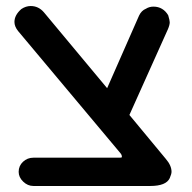

<svg xmlns="http://www.w3.org/2000/svg" viewBox="-20 -610 639 638"><path d="M550 -39Q550 -32 544 -18Q532 8 479 8H91Q72 8 57 -6.5Q42 -21 42 -39Q42 -59 56.5 -72.5Q71 -86 91 -86H377Q382 -86 383.5 -86.5Q385 -87 385 -90Q385 -95 381 -100L40 -507Q28 -522 28 -537Q28 -560 51 -580Q66 -590 82 -590Q108 -590 126 -569L336 -317L442 -558Q450 -575 465 -581Q476 -588 490 -588Q506 -588 518.5 -580.5Q531 -573 539 -559Q544 -542 544 -536Q544 -527 538 -513L410 -228L531 -82Q550 -60 550 -39Z"/></svg>

Font: 寒蝉全圆体 Bold
Style: Regular
Weight: 700
Designer: Warren2060
      Designed by Motoya company      

      [Varela Round]
      Joe Prince(Latin component); Avraham Cornf
Foundry: ChillType
Version: Version 3.200